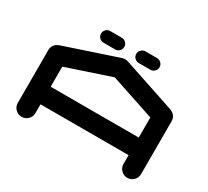

<svg xmlns="http://www.w3.org/2000/svg" viewBox="-158 -1082 1450 1338"><g transform="rotate(30 567.0 -413.5)"><path d="M921.4 -283.2V-444.8L566.9 -563L212.9 -444.8V-283.2ZM1063 -70.8Q1063 -41.5 1042.2 -20.8Q1021.5 0 992.2 0Q962.9 0 942.1 -20.8Q921.4 -41.5 921.4 -70.8V-141.6H212.9V-70.8Q212.9 -41.5 191.9 -20.8Q170.9 0 141.6 0Q112.3 0 91.6 -20.8Q70.8 -41.5 70.8 -70.8V-496.1Q70.8 -543 119.1 -563L120.1 -563.5H120.6L544.4 -705.1Q555.2 -708.5 566.9 -708.5Q578.6 -708.5 589.4 -705.1L1013.2 -563.5H1014.2L1014.6 -563Q1063 -543 1063 -496.1ZM661.6 -732.9Q642.6 -732.9 628.7 -746.6Q614.7 -760.3 614.7 -779.8Q614.7 -798.8 628.7 -812.7Q642.6 -826.7 661.6 -826.7H755.4Q774.4 -826.7 788.3 -812.7Q802.2 -798.8 802.2 -779.8Q802.2 -760.3 788.3 -746.6Q774.4 -732.9 755.4 -732.9ZM378.4 -732.9Q358.9 -732.9 345.2 -746.6Q331.5 -760.3 331.5 -779.8Q331.5 -798.8 345.2 -812.7Q358.9 -826.7 378.4 -826.7H471.7Q491.2 -826.7 504.9 -812.7Q518.6 -798.8 518.6 -779.8Q518.6 -760.3 504.9 -746.6Q491.2 -732.9 471.7 -732.9Z"/></g></svg>

Font: Robtronika
Style: Regular
Weight: 400
Designer: GGBot
Version: 1.00